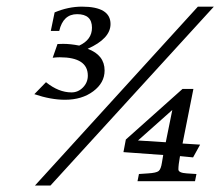

<svg xmlns="http://www.w3.org/2000/svg" viewBox="-20 -554 674 587"><path d="M85 -266.1 120.6 -302.7Q159.2 -271.5 198.7 -271.5Q218.8 -271.5 233.6 -286.6Q248.5 -301.8 248.5 -322.8Q248.5 -378.9 162.6 -378.9Q151.9 -378.9 141.1 -377.4L155.8 -419.4Q165 -419.9 173.3 -419.9Q195.8 -419.9 222.2 -414.6Q261.2 -432.6 261.2 -469.2Q261.2 -510.7 215.8 -510.7Q172.9 -510.7 161.1 -459.5H135.3L147 -516.1Q189 -533.7 230.5 -533.7Q317.9 -533.7 317.9 -480.5Q317.9 -436 248 -404.8Q299.8 -385.7 299.8 -338.4Q299.8 -300.8 265.1 -274.9Q230.5 -249 178.7 -249Q135.3 -249 85 -266.1ZM86.9 13.2 585 -533.7H633.8L134.3 13.2ZM479 -80.1 357.4 -88.9 364.7 -127.4 538.1 -282.2H571.3L538.1 -115.2L591.8 -111.8L570.3 -72.8L530.3 -76.7Q525.4 -49.8 525.4 -36.1Q525.4 -25.4 551.3 -23.9L580.6 -22L576.2 0H400.4L404.8 -22L432.6 -23.9Q458 -25.4 465.1 -31.2Q472.2 -37.1 475.1 -57.1Q476.6 -65.4 479 -80.1ZM486.8 -119.1 506.8 -217.8 401.9 -124.5Z"/></svg>

Font: IranNastaliq
Style: Regular
Weight: 400
Designer: Hossein Zahedi
Version: Version 1.5